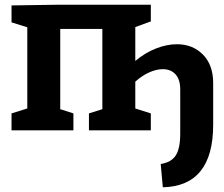

<svg xmlns="http://www.w3.org/2000/svg" viewBox="-20 -554 954 816"><path d="M886 -201V-24Q886 237 672 242L663 143Q708 136 727 106.5Q746 77 746 14V-174Q746 -216 726 -238Q706 -260 672 -260Q645 -260 614.5 -246.5Q584 -233 555 -207V-93L621 -72V0H358V-72L415 -90V-431H236V-90L292 -72V0H29V-72L96 -93V-438L29 -459V-531L233 -534H621V-463L555 -439V-295Q597 -330 643 -348Q689 -366 732 -366Q799 -366 842.5 -322Q886 -278 886 -201Z"/></svg>

Font: Bitter Pro
Style: Bold
Weight: 700
Designer: Sol Matas, and Bitter project Authors
Foundry: Sol Matas
Version: Version 1.010